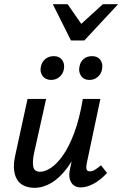

<svg xmlns="http://www.w3.org/2000/svg" viewBox="-20 -892 586 920"><path d="M145 8Q124 8 103 1Q82 -6 67.5 -23.5Q53 -41 48 -72.5Q43 -104 54 -152L112 -418H201L144 -162Q135 -122 139 -95.5Q143 -69 173 -69Q196 -69 224.5 -88Q253 -107 282 -148Q311 -189 336 -256Q361 -323 377 -418H428Q405 -303 373 -221.5Q341 -140 303.5 -89.5Q266 -39 226 -15.5Q186 8 145 8ZM366 6Q347 6 333.5 -4Q320 -14 314.5 -34Q309 -54 316 -85L388 -418H461L396 -111Q392 -92 394.5 -81.5Q397 -71 411 -71Q422 -71 434 -78Q446 -85 464 -100L493 -63Q460 -28 427.5 -11Q395 6 366 6ZM225 -509Q198 -509 184 -528Q170 -547 176 -574Q181 -596 197.5 -609.5Q214 -623 238 -623Q264 -623 277.5 -605Q291 -587 286 -560Q282 -538 265 -523.5Q248 -509 225 -509ZM409 -509Q382 -509 368.5 -528.5Q355 -548 361 -574Q365 -596 381 -609.5Q397 -623 421 -623Q448 -623 461 -605Q474 -587 469 -560Q465 -538 448.5 -523.5Q432 -509 409 -509ZM320 -698 349 -759 473 -872H546L384 -698ZM320 -698 233 -872H304L381 -761L384 -698Z"/></svg>

Font: Ysabeau SemiBold
Style: Italic
Weight: 600
Italic angle: -12°
Designer: Christian Thalmann (Catharsis Fonts)
Version: Version 2.002